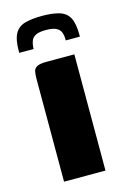

<svg xmlns="http://www.w3.org/2000/svg" viewBox="-102 -684 485 734"><g transform="rotate(-15 140.5 -317.0)"><path d="M58 0Q58 -102 58 -204Q58 -306 58 -408Q58 -425 60.5 -436.5Q63 -448 74.5 -454Q86 -460 112 -460H222V0ZM20 -520V-527Q20 -573 33 -596Q46 -619 73 -626.5Q100 -634 141 -634Q182 -634 208.5 -626Q235 -618 247.5 -595.5Q260 -573 260 -527V-520H204V-526Q204 -540 199.5 -552Q195 -564 181.5 -571Q168 -578 140 -578Q113 -578 100 -571Q87 -564 82.5 -552.5Q78 -541 77 -526V-520Z"/></g></svg>

Font: Genos
Style: Bold
Weight: 700
Designer: Robert E. Leuschke
Foundry: Robert E. Leuschke
Version: Version 1.010